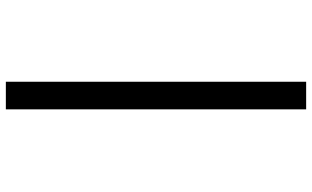

<svg xmlns="http://www.w3.org/2000/svg" viewBox="-220 -620 1041 640"><g transform="rotate(90 300.0 -300.5)"><path d="M345 200H253V-801H345Z"/></g></svg>

Font: Moralerspace Krypton JPDOC
Style: Regular
Weight: 400
Version: v0.0.6; ttfautohint (v1.8.4.7-5d5b-dirty) -l 6 -r 45 -G 200 